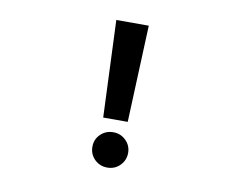

<svg xmlns="http://www.w3.org/2000/svg" viewBox="-77 -809 1204 929"><g transform="rotate(10 525.0 -344.5)"><path d="M442 -224 422.5 -700H582L562.5 -224ZM415 -76.5Q415 -112.5 440.5 -137.5Q466 -162.5 503 -162.5Q539.5 -162.5 565 -137.2Q590.5 -112 590.5 -76.5Q590.5 -40 565.2 -14.5Q540 11 503 11Q466 11 440.5 -14.2Q415 -39.5 415 -76.5Z"/></g></svg>

Font: League Mono Extended SemiBold
Style: Regular
Weight: 600
Width: 9
Designer: Tyler Finck
Foundry: The League of Moveable Type / Tyler Finck
Version: Version 2.210